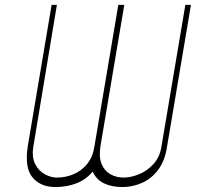

<svg xmlns="http://www.w3.org/2000/svg" viewBox="-20 -747 830 777"><path d="M92.3 -154.8 188.9 -727.3H210.2L115.1 -154.8Q108 -110.8 122.5 -82.7Q137.1 -54.7 161.9 -41.5Q186.8 -28.4 210.2 -28.4Q244.7 -28.4 277 -41.7Q309.3 -55 332.4 -83.1Q355.5 -111.2 362.2 -154.8L458.8 -727.3H483L386.4 -154.8Q379.6 -111.2 391.3 -83.1Q403.1 -55 427 -41.7Q451 -28.4 480.1 -28.4Q509.2 -28.4 542.3 -41.7Q575.3 -55 601 -83.1Q626.8 -111.2 633.5 -154.8L730.1 -727.3H752.8L656.2 -154.8Q647.7 -96.9 620.6 -60.5Q593.4 -24.1 555.2 -7.1Q517 9.9 475.9 9.9Q431.8 9.9 400.7 -5.1Q369.7 -20.2 355.1 -52.6Q328.1 -20.2 289.2 -5.1Q250.4 9.9 204.5 9.9Q143.8 9.9 111.5 -29.1Q79.2 -68.2 92.3 -154.8Z"/></svg>

Font: Inter UI Thin
Style: Italic
Weight: 100
Italic angle: -9.39999°
Designer: Rasmus Andersson
Foundry: rsms
Version: 3.2;8d6f07862